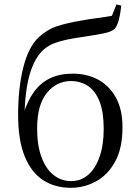

<svg xmlns="http://www.w3.org/2000/svg" viewBox="-20 -856 636 890"><path d="M308.7 14.6Q235 14.6 180.2 -20.7Q125.4 -56 94.7 -130.7Q64 -205.4 64 -323.6Q64 -448.4 88 -543.3Q111.9 -638.2 158.2 -681.9Q196.9 -718.7 242.7 -733.9Q288.6 -749.1 353.5 -760.1Q389.6 -766.9 428.3 -771.9Q467 -776.9 498.6 -782.7L519.9 -835.6L542.2 -829.8Q537.9 -791 530.9 -764.1Q524 -737.2 511.7 -722.5Q496.4 -707.9 456.8 -700.5Q417.2 -693.1 365.8 -685.1Q321 -679.1 287.6 -671.8Q254.1 -664.5 229.3 -654.7Q204.6 -644.9 184.7 -628.1Q145.8 -595.4 121.9 -524.7Q98.1 -454.1 92.9 -325.7L88.5 -327.7Q107.2 -387.9 137.1 -429.7Q167.1 -471.4 211.8 -493Q256.5 -514.6 317.8 -514.6Q383.2 -514.6 435.1 -486.7Q487 -458.7 517.4 -403.4Q547.8 -348.1 547.8 -266.3Q547.8 -168.8 513.6 -106.7Q479.5 -44.6 424.7 -15Q369.9 14.6 308.7 14.6ZM309.3 -16.4Q354.9 -16.4 388.7 -45.6Q422.5 -74.7 441.6 -129.3Q460.7 -183.9 460.7 -259.1Q460.7 -335.8 441.8 -384.7Q422.8 -433.6 388.6 -456.9Q354.3 -480.3 308.9 -480.3Q242.3 -480.3 197.2 -425.1Q152.1 -369.8 152.1 -260.3Q152.1 -181.7 172.5 -127.1Q192.9 -72.5 228.7 -44.5Q264.5 -16.4 309.3 -16.4Z"/></svg>

Font: Source Han Serif JP VF
Style: Regular
Weight: 250
Designer: Ryoko NISHIZUKA 西塚涼子 (kana & ideographs); Frank Grießhammer (Latin, Greek & Cyrillic); Wenlong ZHANG 张文龙 (bopomofo); San
Foundry: Adobe
Version: Version 2.001;hotconv 1.1.0;makeotfexe 2.6.0